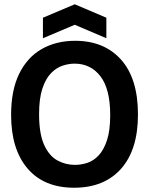

<svg xmlns="http://www.w3.org/2000/svg" viewBox="-20 -865 698 899"><path d="M327 14Q186 14 109 -76Q32 -166 32 -327Q32 -443 70 -520Q108 -597 175.5 -635.5Q243 -674 332 -674Q468 -674 547 -585.5Q626 -497 626 -329Q626 -164 547 -75Q468 14 327 14ZM331 -93Q360 -93 389 -102.5Q418 -112 442 -137.5Q466 -163 481 -208.5Q496 -254 496 -326Q496 -448 450.5 -507.5Q405 -567 329 -567Q302 -567 273 -557.5Q244 -548 219 -522.5Q194 -497 178.5 -450.5Q163 -404 163 -331Q163 -239 186.5 -187Q210 -135 248.5 -114Q287 -93 331 -93ZM181 -686V-782L330 -845L478 -782V-686L330 -749Z"/></svg>

Font: Bricolage Grotesque 48pt SemiBold
Style: Regular
Weight: 600
Designer: Mathieu Triay
Foundry: Atelier Triay
Version: Version 1.000; ttfautohint (v1.8.4.7-5d5b);gftools[0.9.32]